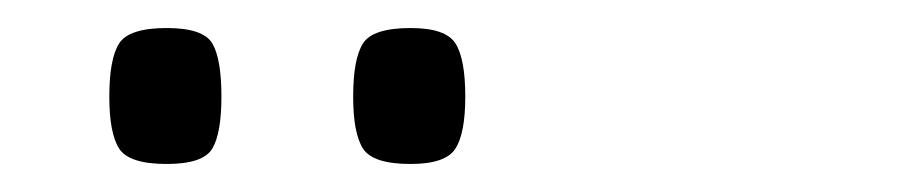

<svg xmlns="http://www.w3.org/2000/svg" viewBox="-20 -700 640 137"><path d="M273 -583Q246 -583 239 -594Q232 -605 232 -631Q232 -658 239 -669Q246 -680 273 -680Q298 -680 305 -669Q312 -658 312 -631Q312 -605 305 -594Q298 -583 273 -583ZM99 -583Q72 -583 65 -594Q58 -605 58 -631Q58 -658 65 -669Q72 -680 99 -680Q125 -680 131.5 -669Q138 -658 138 -631Q138 -605 131.5 -594Q125 -583 99 -583Z"/></svg>

Font: Changa ExtraLight
Style: Regular
Weight: 250
Designer: Eduardo Rodriguez Tunni
Foundry: Eduardo Rodriguez Tunni
Version: Version 3.002; ttfautohint (v1.8.2)